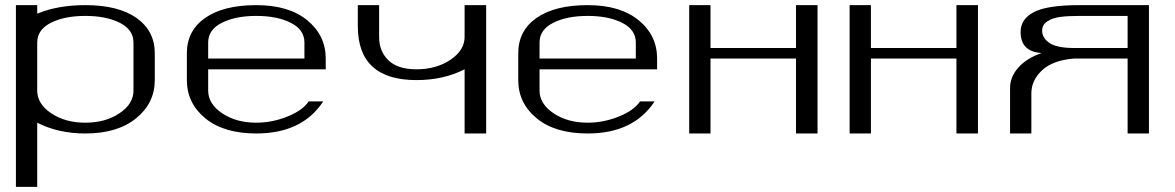

<svg xmlns="http://www.w3.org/2000/svg" viewBox="-20 -520 4579 748"><path d="M125 -500V-466.8Q205.1 -500 312.5 -500Q441.4 -500 512.2 -449.7Q583 -399.4 583 -312.5V-208Q583 -118.2 510.3 -59.1Q437.5 0 312.5 0Q207 0 125 -42V208H42V-500ZM500 -167V-354.5Q500 -404.3 446.8 -431.2Q393.6 -458 312.5 -458Q231.4 -458 178.2 -431.2Q125 -404.3 125 -354.5V-167Q125 -115.2 179.7 -78.6Q234.4 -42 312.5 -42Q390.6 -42 445.3 -78.6Q500 -115.2 500 -167Z M1249 -250H791V-167Q791 -115.2 845.7 -78.6Q900.4 -42 978.5 -42Q1040 -42 1099.6 -65.9Q1159.2 -89.8 1182.6 -125H1239.3Q1157.2 0 978.5 0Q851.6 0 779.8 -59.1Q708 -118.2 708 -208V-312.5Q708 -400.4 779.3 -450.2Q850.6 -500 978.5 -500Q1105.5 -500 1177.2 -440.9Q1249 -381.8 1249 -292ZM791 -292H1166V-354.5Q1166 -404.3 1112.8 -431.2Q1059.6 -458 978.5 -458Q897.5 -458 844.2 -431.2Q791 -404.3 791 -354.5Z M1874 0H1790V-250Q1708 -208 1602.5 -208Q1374 -208 1374 -418V-500H1457V-376Q1457 -320.3 1493.2 -285.2Q1529.3 -250 1602.5 -250Q1679.7 -250 1734.9 -287.1Q1790 -324.2 1790 -376V-500H1874Z M2540 -250H2082V-167Q2082 -115.2 2136.7 -78.6Q2191.4 -42 2269.5 -42Q2331.1 -42 2390.6 -65.9Q2450.2 -89.8 2473.6 -125H2530.3Q2448.2 0 2269.5 0Q2142.6 0 2070.8 -59.1Q1999 -118.2 1999 -208V-312.5Q1999 -400.4 2070.3 -450.2Q2141.6 -500 2269.5 -500Q2396.5 -500 2468.3 -440.9Q2540 -381.8 2540 -292ZM2082 -292H2457V-354.5Q2457 -404.3 2403.8 -431.2Q2350.6 -458 2269.5 -458Q2188.5 -458 2135.3 -431.2Q2082 -404.3 2082 -354.5Z M3165 -500V0H3081.1V-292H2748V0H2665V-500H2748V-333H3081.1V-500Z M3790 -500V0H3706.1V-292H3373V0H3290V-500H3373V-333H3706.1V-500Z M3998 0H3915V-176.8Q3915 -220.7 3947.3 -256.8Q3979.5 -293 4038.1 -313.5Q3956.1 -318.4 3956.1 -395.5Q3956.1 -446.3 4008.3 -473.1Q4060.5 -500 4185.5 -500H4456.1V0H4373V-292H4165Q4081.1 -285.2 4039.6 -246.1Q3998 -207 3998 -156.2ZM4373 -333V-458H4185.5Q4139.6 -458 4110.4 -454.1Q4081.1 -450.2 4060.5 -437Q4040 -423.8 4040 -400.4Q4040 -372.1 4068.8 -352.5Q4097.7 -333 4165 -333Z"/></svg>

Font: okolaks
Style: Regular
Weight: 500
Version: Version 000.6.0